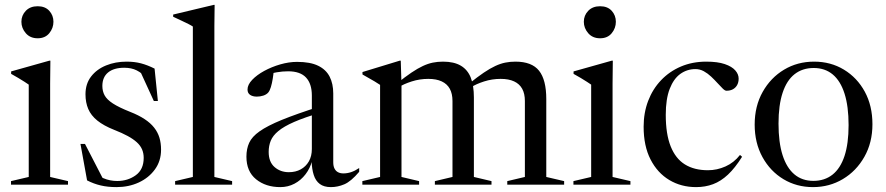

<svg xmlns="http://www.w3.org/2000/svg" viewBox="-20 -755 3624 785"><path d="M134 -598.5Q103.5 -598.5 85.5 -619.2Q67.5 -640 67.5 -666Q67.5 -692 85.5 -710.8Q103.5 -729.5 134 -729.5Q164.5 -729.5 181.5 -710.8Q198.5 -692 198.5 -666Q198.5 -640 181.5 -619.2Q164.5 -598.5 134 -598.5ZM186 -507 185 -413.5V-31.5L258 -14.5V0H25V-14.5L97.5 -31.5V-409Q92 -413 80.8 -420.2Q69.5 -427.5 55.2 -436Q41 -444.5 25.5 -453V-463L182 -507Z M497.5 -503Q530 -503 556.5 -496Q583 -489 612 -474.5L625.5 -342H609L548 -475L585.5 -430.5Q560.5 -456.5 539 -467.2Q517.5 -478 488 -478Q445.5 -478 422 -458.8Q398.5 -439.5 398.5 -403.5Q398.5 -382 407.8 -365Q417 -348 441.5 -332Q466 -316 512.5 -297.5Q547 -284 571.2 -268Q595.5 -252 610.2 -233.2Q625 -214.5 631.8 -192.2Q638.5 -170 638.5 -143Q638.5 -97 613.5 -62.5Q588.5 -28 547.5 -9Q506.5 10 456.5 10Q420.5 10 391.8 3.2Q363 -3.5 336 -17.5L309 -166.5H327.5L407 -12.5L374 -42Q388.5 -32.5 402.5 -26.5Q416.5 -20.5 430.5 -17.8Q444.5 -15 459 -15Q502.5 -15 535 -38.5Q567.5 -62 567.5 -109.5Q567.5 -128.5 560.8 -144.2Q554 -160 539.5 -173.2Q525 -186.5 502 -199Q479 -211.5 447 -224Q404 -241 378 -262Q352 -283 340.8 -309.5Q329.5 -336 329.5 -369.5Q329.5 -412.5 352.5 -442.2Q375.5 -472 413.8 -487.5Q452 -503 497.5 -503Z M856.5 -31.5 929 -14.5V0H696V-14.5L768.5 -31.5V-646.5Q762 -651 750.5 -656.8Q739 -662.5 723.2 -670Q707.5 -677.5 688 -686.5V-695.5L853.5 -735H857.5L856.5 -649.5Z M1287 -319.5 1293 -295Q1225 -275 1182.8 -256.5Q1140.5 -238 1118 -219.2Q1095.5 -200.5 1087 -179.8Q1078.5 -159 1078.5 -134Q1078.5 -93 1102.5 -72Q1126.5 -51 1161 -51Q1188.5 -51 1209.5 -62.5Q1230.5 -74 1242.8 -95.2Q1255 -116.5 1255 -146V-364.5Q1255 -412.5 1231.2 -438Q1207.5 -463.5 1158 -463.5Q1135.5 -463.5 1112 -459.5Q1088.5 -455.5 1073.5 -448L1099.5 -468.5Q1098 -451 1095 -432.5Q1092 -414 1087.5 -399Q1083 -384 1076.5 -376.5Q1069.5 -368.5 1056.8 -364.2Q1044 -360 1030 -360Q1013 -360 1002.5 -367.2Q992 -374.5 992 -389Q992 -408.5 1011 -428.5Q1030 -448.5 1060.2 -465Q1090.5 -481.5 1126 -491.8Q1161.5 -502 1194.5 -502Q1248.5 -502 1280.8 -486.2Q1313 -470.5 1327.8 -441.5Q1342.5 -412.5 1342.5 -373V-92Q1342.5 -75.5 1347.8 -65.5Q1353 -55.5 1362.2 -50.8Q1371.5 -46 1384 -46Q1399.5 -46 1415.5 -51.2Q1431.5 -56.5 1448.5 -68V-52.5Q1415 -13 1387.8 -1.5Q1360.5 10 1333 10Q1304.5 10 1287.5 -2.8Q1270.5 -15.5 1262.8 -39.5Q1255 -63.5 1254 -97L1256 -98Q1248 -67 1229.2 -42.5Q1210.5 -18 1184 -4Q1157.5 10 1126 10Q1066.5 10 1027 -22Q987.5 -54 987.5 -114.5Q987.5 -146.5 998.8 -171.2Q1010 -196 1041.5 -218.2Q1073 -240.5 1132.2 -264.8Q1191.5 -289 1287 -319.5Z M1621.5 -411V-31.5L1693.5 -14.5V0H1461.5V-14.5L1534 -31.5V-408Q1526 -413.5 1511 -422.5Q1496 -431.5 1462 -450.5V-460.5L1614.5 -507H1618.5ZM1917.5 -356.5V-31.5L1989.5 -14.5V0H1758V-14.5L1830 -31.5V-342Q1830 -372 1819 -392Q1808 -412 1786 -422.2Q1764 -432.5 1731 -432.5Q1696 -432.5 1663.2 -422Q1630.5 -411.5 1610.5 -398.5L1602 -413Q1636 -440.5 1662 -458Q1688 -475.5 1709 -485.2Q1730 -495 1749.8 -499Q1769.5 -503 1791.5 -503Q1836 -503 1864 -486.5Q1892 -470 1904.8 -437.5Q1917.5 -405 1917.5 -356.5ZM2213.5 -350V-31.5L2286.5 -14.5V0H2054V-14.5L2126 -31.5V-342Q2126 -372 2115 -392Q2104 -412 2082 -422.2Q2060 -432.5 2027 -432.5Q1992 -432.5 1959.2 -422Q1926.5 -411.5 1906.5 -398.5L1898 -413Q1932 -440.5 1958 -458Q1984 -475.5 2005 -485.2Q2026 -495 2045.8 -499Q2065.5 -503 2087.5 -503Q2154.5 -503 2184 -465.8Q2213.5 -428.5 2213.5 -350Z M2433.5 -598.5Q2403 -598.5 2385 -619.2Q2367 -640 2367 -666Q2367 -692 2385 -710.8Q2403 -729.5 2433.5 -729.5Q2464 -729.5 2481 -710.8Q2498 -692 2498 -666Q2498 -640 2481 -619.2Q2464 -598.5 2433.5 -598.5ZM2485.5 -507 2484.5 -413.5V-31.5L2557.5 -14.5V0H2324.5V-14.5L2397 -31.5V-409Q2391.5 -413 2380.2 -420.2Q2369 -427.5 2354.8 -436Q2340.5 -444.5 2325 -453V-463L2481.5 -507Z M2867.5 -503Q2914 -503 2943.2 -493Q2972.5 -483 2986.2 -467.2Q3000 -451.5 3000 -433.5Q3000 -418.5 2993.8 -407.2Q2987.5 -396 2976.5 -390Q2965.5 -384 2950 -384Q2944 -384 2934.8 -393Q2925.5 -402 2913.8 -415Q2902 -428 2887.8 -441.5Q2873.5 -455 2857.5 -463.8Q2841.5 -472.5 2823.5 -472.5Q2789 -472.5 2761.5 -452.8Q2734 -433 2718 -391.5Q2702 -350 2702 -285.5Q2702 -207 2722 -156.8Q2742 -106.5 2780.2 -82.8Q2818.5 -59 2874.5 -59Q2911.5 -59 2946.2 -74.5Q2981 -90 3005.5 -121.5L3014 -114Q2985.5 -68.5 2956.5 -41.2Q2927.5 -14 2895.5 -2Q2863.5 10 2826 10Q2765 10 2716.5 -19Q2668 -48 2639.8 -103Q2611.5 -158 2611.5 -237Q2611.5 -294 2630 -342.5Q2648.5 -391 2682.8 -427Q2717 -463 2764 -483Q2811 -503 2867.5 -503Z M3305.5 -15.5Q3351.5 -15.5 3383.8 -41Q3416 -66.5 3432.8 -117.2Q3449.5 -168 3449.5 -243.5Q3449.5 -320 3433 -372Q3416.5 -424 3384.8 -450.5Q3353 -477 3307 -477Q3261 -477 3228.8 -451.8Q3196.5 -426.5 3179.8 -375.8Q3163 -325 3163 -249.5Q3163 -173 3179.5 -121Q3196 -69 3227.8 -42.2Q3259.5 -15.5 3305.5 -15.5ZM3304 10Q3237 10 3183 -22.5Q3129 -55 3097.2 -113Q3065.5 -171 3065.5 -245.5Q3065.5 -321 3098.2 -379.2Q3131 -437.5 3185.8 -470.2Q3240.5 -503 3308.5 -503Q3376.5 -503 3430.5 -470.2Q3484.5 -437.5 3515.8 -380Q3547 -322.5 3547 -247Q3547 -172 3514 -113.8Q3481 -55.5 3426 -22.8Q3371 10 3304 10Z"/></svg>

Font: Newsreader 60pt
Style: Regular
Weight: 400
Designer: Hugues Gentile
Foundry: Production Type
Version: Version 1.003